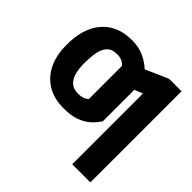

<svg xmlns="http://www.w3.org/2000/svg" viewBox="-187 -733 1117 1117"><g transform="rotate(45 371.5 -174.5)"><path d="M289.1 -110Q310.9 -110 327.1 -115.7Q343.2 -121.4 354.5 -132V-307.2H503.7V-99.2Q485.3 -69.4 457.6 -44.6Q430 -19.7 389.3 -5Q348.5 9.8 290 9.8Q207.1 9.8 151.4 -25.5Q95.7 -60.8 67.9 -121.6Q40 -182.3 40 -257.4V-270.9Q40 -353.2 67.7 -416.7Q95.3 -480.1 151.4 -516.4Q207.5 -552.7 292 -552.7Q345.5 -552.7 387.5 -533.9Q429.4 -515 458.9 -487.2Q488.4 -459.4 503.7 -432.4V-276L354.5 -286.5V-405.3Q343 -418.8 326.6 -426.2Q310.2 -433.6 286.1 -433.6Q244.9 -433.6 223.9 -411.3Q202.8 -389.1 195.7 -352.1Q188.6 -315 188.1 -270.9V-257.4Q188.3 -217 197 -183.5Q205.8 -150.1 227.6 -130Q249.5 -110 289.1 -110ZM703.9 -545.9V204.1H554.5V-377.9L438.1 -331.8V-474L601.6 -545.9Z"/></g></svg>

Font: Inter
Style: Regular
Weight: 400
Designer: Rasmus Andersson
Foundry: rsms
Version: Version 4.000;git-8c9346024